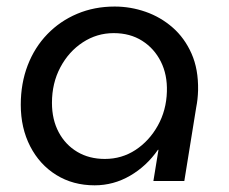

<svg xmlns="http://www.w3.org/2000/svg" viewBox="-20 -542 686 575"><path d="M263.4 13Q198.6 13 148.6 -18Q98.6 -49 70.4 -103.8Q42.2 -158.6 42.2 -228.2Q42.2 -292.4 62.9 -346.3Q83.6 -400.2 121.7 -439.6Q159.8 -479 211.2 -500.7Q262.6 -522.4 323.4 -522.4Q371 -522.4 416 -506.7Q461 -491 496.9 -459.7Q532.8 -428.4 553.6 -381.5Q574.4 -334.6 573.2 -271.6Q572.8 -257.4 571.4 -244.9Q570 -232.4 567.6 -220.4L532 0H439.4L454.6 -93.4H453Q419 -44.4 369.5 -15.7Q320 13 263.4 13ZM294 -66Q344.8 -66 385.9 -93Q427 -120 452.6 -165.8Q478.2 -211.6 479.8 -267.6Q481.4 -318.2 461.7 -357.5Q442 -396.8 405.8 -419.8Q369.6 -442.8 320.4 -442.8Q270.2 -442.8 228 -415.2Q185.8 -387.6 160.7 -340.3Q135.6 -293 135.6 -234Q135.6 -183.8 155.8 -146Q176 -108.2 211.6 -87.1Q247.2 -66 294 -66Z"/></svg>

Font: MuseoModerno Thin
Style: Italic
Weight: 100
Italic angle: -9°
Designer: Pablo Cosgaya, Héctor Gatti, Marcela Romero, and the Authors of The MuseoModerno Project.
Foundry: Omnibus-Type Team
Version: Version 1.003